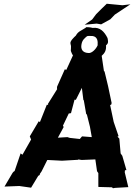

<svg xmlns="http://www.w3.org/2000/svg" viewBox="-20 -1000 716 1025"><path d="M489 -149 498 -86 505 -76V-2L578 0L583 5L594 3L665 -1L646 -80L647 -91L655 -92L633 -168L624 -181L617 -260L607 -271L613 -273L587 -349L568 -439L574 -442L576 -450L557 -540L538 -619L535 -620L522 -708H451L454 -712L445 -713L373 -712L334 -627L326 -630L285 -538L284 -530L285 -524L235 -444L238 -439L230 -441L193 -348L187 -353L139 -272L146 -255L100 -174L90 -181L58 -87L52 -83L47 -77L4 -4L83 -7L146 2L184 -61L192 -66L193 -72L202 -85L232 -145L233 -146L311 -142L398 -147L397 -149L416 -146ZM289 -265 320 -322 316 -329 347 -394 359 -396 378 -468 385 -467 417 -531 425 -467 429 -461H428L440 -392L444 -388L460 -324L470 -268L418 -272L406 -258L352 -264L340 -268ZM550 -980C541 -971 532 -962 523 -954L493 -924L472 -896L432 -868L496 -874L520 -870L569 -897L593 -922C621 -940 648 -959 676 -977L634 -972ZM492 -680C494 -682 511 -689 522 -701C540 -717 548 -732 546 -758C561 -770 557 -781 554 -797C537 -831 514 -856 475 -851C473 -852 458 -855 444 -855C442 -857 436 -851 436 -851C414 -836 397 -833 385 -810C375 -801 354 -781 356 -769L357 -763C362 -750 356 -731 359 -726C364 -712 372 -691 395 -694C419 -657 444 -682 492 -680ZM463 -808C494 -810 504 -790 501 -762L502 -760C493 -737 469 -715 453 -717C421 -718 410 -737 415 -763C419 -787 432 -796 445 -807C450 -808 456 -809 463 -808Z"/></svg>

Font: Asimov Print
Style: DIt
Weight: 250
Width: 0
Designer: Google
Version: Version 2.000980: 2014